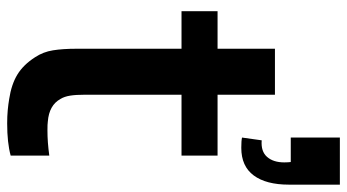

<svg xmlns="http://www.w3.org/2000/svg" viewBox="-231 -704 944 522"><g transform="rotate(90 241.0 -443.0)"><path d="M237.5 -236.5V-203Q237.5 -177.5 240 -161.8Q242.5 -146 249 -135.5Q266 -104.5 310.5 -101Q314 -100.5 320 -100.2Q326 -100 334.5 -100Q350.5 -100 367.5 -101.2Q384.5 -102.5 403 -105V0Q368.5 9.5 315.5 9.5Q296.5 9.5 280 8Q263.5 6.5 249 4Q209.5 -2 182.8 -18.2Q156 -34.5 135.5 -66.5Q121 -88.5 116.8 -115Q112.5 -141.5 112.5 -180V-230V-464.5H10.5V-562.5H112.5V-718.5H237.5V-562.5H403V-464.5H237.5ZM382 -627Q362.5 -627 354 -629L361.5 -682.5Q391.5 -680 406.5 -697Q421.5 -714 421.5 -744Q421.5 -749.5 421.2 -753.8Q421 -758 420.5 -761.5H354V-895H482V-756.5Q482 -694.5 457 -660.8Q432 -627 382 -627Z"/></g></svg>

Font: Russisch Sans
Style: Bold
Weight: 700
Designer: Michael Sharanda (font) & Cristiano Sobral (main changes)
Foundry: Michael Sharanda
Version: Version 2.00;September 8, 2020;FontCreator 13.0.0.2681 64-bi